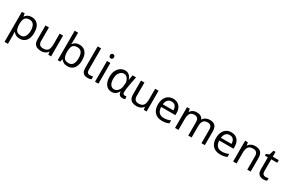

<svg xmlns="http://www.w3.org/2000/svg" viewBox="174 -2405 6391 4290"><g transform="rotate(30 3369.5 -260.0)"><path d="M340 -546Q439 -546 499.5 -477Q560 -408 560 -269Q560 -178 532.5 -115.5Q505 -53 455.5 -21.5Q406 10 339 10Q298 10 266 -1Q234 -12 211.5 -29.5Q189 -47 173 -68H167Q169 -51 171 -25Q173 1 173 20V240H85V-536H157L169 -463H173Q189 -486 211.5 -505Q234 -524 265.5 -535Q297 -546 340 -546ZM324 -472Q270 -472 237 -451.5Q204 -431 189 -390Q174 -349 173 -286V-269Q173 -203 187 -157Q201 -111 234.5 -87Q268 -63 326 -63Q375 -63 406.5 -90Q438 -117 453.5 -163.5Q469 -210 469 -270Q469 -362 433.5 -417Q398 -472 324 -472Z M1148 -536V0H1076L1063 -71H1059Q1042 -43 1015 -25Q988 -7 956 1.5Q924 10 889 10Q825 10 781.5 -10.5Q738 -31 716 -74Q694 -117 694 -185V-536H783V-191Q783 -127 812 -95Q841 -63 902 -63Q962 -63 996.5 -85.5Q1031 -108 1045.5 -151.5Q1060 -195 1060 -257V-536Z M1406 -575Q1406 -541 1404.5 -511.5Q1403 -482 1401 -465H1406Q1429 -499 1469 -522Q1509 -545 1572 -545Q1672 -545 1732.5 -475.5Q1793 -406 1793 -268Q1793 -176 1765.5 -114Q1738 -52 1688 -21Q1638 10 1572 10Q1509 10 1469 -13Q1429 -36 1406 -68H1399L1381 0H1318V-760H1406ZM1557 -472Q1500 -472 1467 -450.5Q1434 -429 1420 -384.5Q1406 -340 1406 -271V-267Q1406 -168 1438.5 -115.5Q1471 -63 1559 -63Q1631 -63 1666.5 -116Q1702 -169 1702 -269Q1702 -370 1666.5 -421Q1631 -472 1557 -472Z M2091 10Q2047 10 2012.5 -4.5Q1978 -19 1958 -55.5Q1938 -92 1938 -157V-714H2027V-165Q2027 -117 2045.5 -93Q2064 -69 2104 -69Q2126 -69 2149.5 -72.5Q2173 -76 2186 -80V-6Q2172 1 2144.5 5.5Q2117 10 2091 10Z M2369 -536V0H2281V-536ZM2326 -737Q2346 -737 2361.5 -723.5Q2377 -710 2377 -681Q2377 -653 2361.5 -639Q2346 -625 2326 -625Q2304 -625 2289 -639Q2274 -653 2274 -681Q2274 -710 2289 -723.5Q2304 -737 2326 -737Z M2714 13Q2653 13 2606 -18.5Q2559 -50 2532.5 -111.5Q2506 -173 2506 -262Q2506 -356 2539 -421.5Q2572 -487 2626.5 -522Q2681 -557 2744 -557Q2778 -557 2810.5 -543Q2843 -529 2869.5 -497.5Q2896 -466 2911 -414H2914L2937 -543H3027Q3016 -490 3004.5 -431Q2993 -372 2982.5 -314.5Q2972 -257 2965.5 -206.5Q2959 -156 2959 -119Q2959 -92 2974.5 -77.5Q2990 -63 3013 -63Q3022 -63 3032 -65Q3042 -67 3050 -71L3063 -1Q3052 4 3035 8.5Q3018 13 2994 13Q2946 13 2916.5 -13.5Q2887 -40 2887 -97H2883Q2821 13 2714 13ZM2733 -64Q2769 -64 2801.5 -86.5Q2834 -109 2856 -147.5Q2878 -186 2881 -232L2890 -335Q2878 -379 2862.5 -407.5Q2847 -436 2829 -452Q2811 -468 2791.5 -474Q2772 -480 2753 -480Q2714 -480 2679 -455.5Q2644 -431 2622 -383Q2600 -335 2600 -263Q2600 -168 2635.5 -116Q2671 -64 2733 -64Z M3612 -536V0H3540L3527 -71H3523Q3506 -43 3479 -25Q3452 -7 3420 1.5Q3388 10 3353 10Q3289 10 3245.5 -10.5Q3202 -31 3180 -74Q3158 -117 3158 -185V-536H3247V-191Q3247 -127 3276 -95Q3305 -63 3366 -63Q3426 -63 3460.5 -85.5Q3495 -108 3509.5 -151.5Q3524 -195 3524 -257V-536Z M3989 -546Q4058 -546 4107.5 -516Q4157 -486 4183.5 -431.5Q4210 -377 4210 -304V-251H3843Q3845 -160 3889.5 -112.5Q3934 -65 4014 -65Q4065 -65 4104.5 -74.5Q4144 -84 4186 -102V-25Q4145 -7 4105 1.5Q4065 10 4010 10Q3934 10 3875.5 -21Q3817 -52 3784.5 -113.5Q3752 -175 3752 -264Q3752 -352 3781.5 -415Q3811 -478 3864.5 -512Q3918 -546 3989 -546ZM3988 -474Q3925 -474 3888.5 -433.5Q3852 -393 3845 -321H4118Q4118 -367 4104 -401Q4090 -435 4061.5 -454.5Q4033 -474 3988 -474Z M4934 -546Q5025 -546 5070 -499.5Q5115 -453 5115 -349V0H5028V-345Q5028 -408 5001.5 -440Q4975 -472 4919 -472Q4841 -472 4807.5 -427Q4774 -382 4774 -296V0H4687V-345Q4687 -387 4675 -415.5Q4663 -444 4639 -458Q4615 -472 4577 -472Q4523 -472 4492 -449.5Q4461 -427 4447.5 -384Q4434 -341 4434 -278V0H4346V-536H4417L4430 -463H4435Q4452 -491 4476.5 -509.5Q4501 -528 4531 -537Q4561 -546 4593 -546Q4655 -546 4696.5 -524Q4738 -502 4757 -456H4762Q4789 -502 4835.5 -524Q4882 -546 4934 -546Z M5488 -546Q5557 -546 5606.5 -516Q5656 -486 5682.5 -431.5Q5709 -377 5709 -304V-251H5342Q5344 -160 5388.5 -112.5Q5433 -65 5513 -65Q5564 -65 5603.5 -74.5Q5643 -84 5685 -102V-25Q5644 -7 5604 1.5Q5564 10 5509 10Q5433 10 5374.5 -21Q5316 -52 5283.5 -113.5Q5251 -175 5251 -264Q5251 -352 5280.5 -415Q5310 -478 5363.5 -512Q5417 -546 5488 -546ZM5487 -474Q5424 -474 5387.5 -433.5Q5351 -393 5344 -321H5617Q5617 -367 5603 -401Q5589 -435 5560.5 -454.5Q5532 -474 5487 -474Z M6103 -546Q6199 -546 6248 -499.5Q6297 -453 6297 -349V0H6210V-343Q6210 -408 6181 -440Q6152 -472 6090 -472Q6001 -472 5967 -422Q5933 -372 5933 -278V0H5845V-536H5916L5929 -463H5934Q5952 -491 5978.5 -509.5Q6005 -528 6037 -537Q6069 -546 6103 -546Z M6642 -62Q6662 -62 6683 -65.5Q6704 -69 6717 -73V-6Q6703 1 6677 5.5Q6651 10 6627 10Q6585 10 6549.5 -4.5Q6514 -19 6492 -55Q6470 -91 6470 -156V-468H6394V-510L6471 -545L6506 -659H6558V-536H6713V-468H6558V-158Q6558 -109 6581.5 -85.5Q6605 -62 6642 -62Z"/></g></svg>

Font: ubangla25
Style: Book
Weight: 400
Designer: Jelle Bosma - Monotype Design Team
Foundry: Monotype Imaging Inc.
Version: Version 2.003